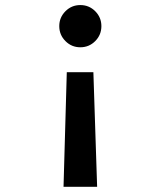

<svg xmlns="http://www.w3.org/2000/svg" viewBox="-20 -547 626 748"><path d="M227.5 180.7 240.2 -265.6H343.8L358.4 180.7ZM293 -527.3Q327.1 -527.3 351.1 -503.2Q375 -479 375 -445.3Q375 -411.1 351.1 -387Q327.1 -362.8 293 -362.8Q258.8 -362.8 234.9 -387Q210.9 -411.1 210.9 -445.3Q210.9 -479 234.9 -503.2Q258.8 -527.3 293 -527.3Z"/></svg>

Font: CaskaydiaCove NF SemiBold
Style: Regular
Weight: 600
Designer: Aaron Bell
Foundry: Saja Typeworks
Version: Version 2111.001; VTT 6.35;Nerd Fonts 3.2.1